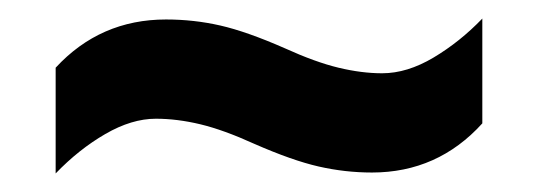

<svg xmlns="http://www.w3.org/2000/svg" viewBox="-20 -456 581 207"><path d="M254 -301Q221 -316 196 -322Q171 -328 148 -328Q122 -328 93.5 -311.5Q65 -295 40 -269V-383Q88 -435 159 -435Q189 -435 217.5 -428.5Q246 -422 287 -404Q320 -389 345 -383Q370 -377 392 -377Q419 -377 447.5 -394Q476 -411 500 -436V-323Q452 -270 381 -270Q352 -270 323.5 -276.5Q295 -283 254 -301Z"/></svg>

Font: Noto Sans Lao SemiCondensed
Style: Bold
Weight: 700
Width: 4
Designer: Monotype Design Team
Foundry: Monotype Imaging Inc.
Version: Version 2.003; ttfautohint (v1.8.4.7-5d5b)